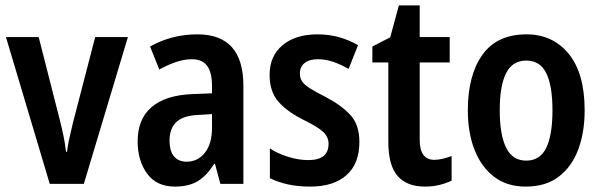

<svg xmlns="http://www.w3.org/2000/svg" viewBox="-20 -680 2224 710"><path d="M164 0 2 -543H123L201 -237Q208 -210 214.5 -179Q221 -148 224 -119H228Q230 -140 236.5 -169Q243 -198 250 -227L332 -543H453L290 0Z M710 -553Q880 -553 880 -363V0H795L775 -74H772Q745 -31 712 -10.5Q679 10 627 10Q559 10 524 -38Q489 -86 489 -157Q489 -240 540.5 -284Q592 -328 691 -332L764 -335V-361Q764 -413 745.5 -437Q727 -461 690 -461Q662 -461 632 -451Q602 -441 569 -423L535 -508Q572 -529 616 -541Q660 -553 710 -553ZM715 -255Q658 -253 632.5 -229Q607 -205 607 -161Q607 -120 624 -101Q641 -82 670 -82Q711 -82 737.5 -115Q764 -148 764 -208V-258Z M1309 -155Q1309 -75 1261.5 -32.5Q1214 10 1127 10Q1082 10 1045.5 2Q1009 -6 978 -21V-131Q1007 -112 1045.5 -100Q1084 -88 1120 -88Q1195 -88 1195 -148Q1195 -173 1176 -191.5Q1157 -210 1100 -238Q1042 -267 1009.5 -304Q977 -341 977 -403Q977 -473 1025 -513Q1073 -553 1154 -553Q1195 -553 1232 -543Q1269 -533 1304 -513L1269 -425Q1242 -441 1213 -451Q1184 -461 1156 -461Q1124 -461 1106.5 -447Q1089 -433 1089 -409Q1089 -391 1097 -379Q1105 -367 1126 -353.5Q1147 -340 1185 -321Q1242 -291 1275.5 -255Q1309 -219 1309 -155Z M1586 -89Q1601 -89 1617.5 -93Q1634 -97 1650 -103V-12Q1629 -2 1604.5 4Q1580 10 1551 10Q1485 10 1450.5 -29Q1416 -68 1416 -156V-449H1357V-508L1423 -542L1455 -660H1532V-543H1643V-449H1532V-163Q1532 -89 1586 -89Z M2142 -272Q2142 -190 2118 -126.5Q2094 -63 2046 -26.5Q1998 10 1924 10Q1855 10 1807.5 -26Q1760 -62 1735 -125.5Q1710 -189 1710 -272Q1710 -402 1764 -477.5Q1818 -553 1927 -553Q2024 -553 2083 -481Q2142 -409 2142 -272ZM1828 -272Q1828 -182 1851.5 -134Q1875 -86 1926 -86Q1977 -86 2000 -133.5Q2023 -181 2023 -272Q2023 -363 2000 -409.5Q1977 -456 1926 -456Q1875 -456 1851.5 -409.5Q1828 -363 1828 -272Z"/></svg>

Font: Noto Sans Myanmar UI Condensed SemiBold
Style: Regular
Weight: 600
Width: 3
Designer: Monotype Design Team
Foundry: Monotype Imaging Inc.
Version: Version 2.103; ttfautohint (v1.8.4.7-5d5b)